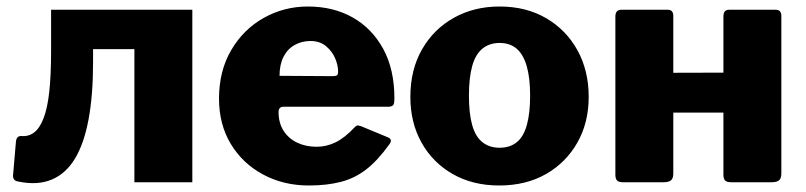

<svg xmlns="http://www.w3.org/2000/svg" viewBox="-20 -560 2477 590"><path d="M37 -2Q20 -4 20 -20L29 -125Q31 -143 46 -142Q68 -140 85 -153Q102 -166 114 -197Q126 -228 131.5 -279Q137 -330 137 -405V-530H571V0H393V-409H266V-369Q266 -267 252 -192.5Q238 -118 210 -72Q182 -26 138.5 -8Q95 10 37 -2Z M836 -216Q836 -182 851.5 -158Q867 -134 893.5 -121.5Q920 -109 953 -109Q983 -109 1011 -122.5Q1039 -136 1071 -170Q1075 -174 1078 -174.5Q1081 -175 1090 -172L1172 -138Q1188 -131 1176 -116Q1141 -67 1105.5 -39.5Q1070 -12 1027 -1Q984 10 929 10Q851 10 788 -24Q725 -58 689 -118Q653 -178 653 -257Q653 -342 690.5 -406Q728 -470 790.5 -505Q853 -540 926 -540Q1004 -540 1063.5 -506.5Q1123 -473 1157.5 -410Q1192 -347 1192 -257Q1192 -245 1189.5 -239Q1187 -233 1175 -232H850Q844 -232 840 -228Q836 -224 836 -216ZM1002 -326Q1012 -326 1015.5 -328.5Q1019 -331 1019 -340Q1019 -359 1010 -380.5Q1001 -402 982 -418Q963 -434 934 -434Q907 -434 885 -421.5Q863 -409 851 -385Q839 -361 839 -327Z M1514 10Q1433 10 1371.5 -25Q1310 -60 1275.5 -121.5Q1241 -183 1241 -262Q1241 -346 1277 -408.5Q1313 -471 1375 -505.5Q1437 -540 1515 -540Q1597 -540 1658.5 -504Q1720 -468 1754.5 -405.5Q1789 -343 1789 -262Q1789 -183 1754 -121.5Q1719 -60 1657.5 -25Q1596 10 1514 10ZM1515 -106Q1547 -106 1568 -123Q1589 -140 1599 -176Q1609 -212 1609 -266Q1609 -321 1598.5 -357Q1588 -393 1567.5 -410.5Q1547 -428 1515 -428Q1484 -428 1462.5 -410.5Q1441 -393 1431 -357Q1421 -321 1421 -266Q1421 -211 1431 -175.5Q1441 -140 1462.5 -123Q1484 -106 1515 -106Z M2049 -511V-27Q2049 -12 2042 -6Q2035 0 2019 0H1895Q1881 0 1876 -5.5Q1871 -11 1871 -23V-509Q1871 -530 1889 -530H2032Q2049 -530 2049 -511ZM2381 -511V-27Q2381 -12 2374 -6Q2367 0 2351 0H2227Q2213 0 2208 -5.5Q2203 -11 2203 -23V-509Q2203 -530 2220 -530H2364Q2381 -530 2381 -511ZM1917 -214Q1895 -214 1895 -234V-318Q1895 -336 1915 -336L2290 -337Q2310 -337 2310 -319V-234Q2310 -214 2288 -214Z"/></svg>

Font: Libre Franklin ExtraBold
Style: Regular
Weight: 800
Designer: Pablo Impallari, Rodrigo Fuenzalida, Nhung Nguyen
Foundry: Impallari Type
Version: Version 3.000